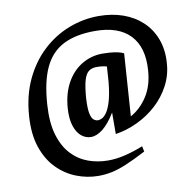

<svg xmlns="http://www.w3.org/2000/svg" viewBox="-88 -754 1012 994"><g transform="rotate(-10 418.5 -256.5)"><path d="M350.9 151Q292.4 151 235.9 129.1Q179.4 107.3 135 62.3Q90.6 17.4 67 -51.9Q43.4 -121.1 50 -215.9Q57.4 -323.7 97.1 -407.2Q136.7 -490.6 198.7 -548Q260.7 -605.4 337.1 -634.7Q413.4 -664 494 -664Q563.9 -664 621.8 -643.5Q679.7 -623 721.4 -583.9Q763.1 -544.8 784.1 -488.9Q805.1 -433.1 800.1 -363.1Q796.1 -300.1 767.3 -245.9Q738.5 -191.8 693.1 -150.4Q647.6 -109.1 591.3 -82.5Q535 -55.9 476 -47L476.4 -159.9Q444.2 -106.8 411.4 -80.4Q378.5 -54 347.9 -54Q320.5 -54 297.9 -72.2Q275.2 -90.4 262.7 -127.8Q250.1 -165.2 254.1 -223Q260.1 -300 291.3 -355.2Q322.5 -410.5 372 -439.7Q421.5 -469 480 -469Q497.2 -469 517.9 -467.5Q538.5 -466 558.3 -462Q578.1 -458 591.1 -451L568.6 -123.5Q621.7 -152.9 657.1 -208Q692.5 -263.1 697.9 -341.9Q707.1 -462.9 646.1 -527Q585.1 -591.1 461.9 -591.1Q361.5 -591.1 295.6 -557.8Q229.7 -524.4 195.3 -451.4Q160.9 -378.4 152.9 -257.9Q146.5 -163.9 166 -99Q185.5 -34.1 223 5.6Q260.5 45.4 310.2 63.3Q359.9 81.1 413.9 81.1Q457.9 81.1 504.9 69.6Q551.9 58.1 599.1 39.1L605.1 67.9Q541.5 100.9 497.6 119.1Q453.6 137.3 419.6 144.1Q385.6 151 350.9 151ZM398 -133.1Q406.4 -133.1 418.5 -138.5Q430.6 -143.9 443.8 -162.1Q457 -180.4 468.4 -217.9Q479.7 -255.4 486 -318.6L491.4 -399.4Q480.1 -402.5 466.7 -404.3Q453.4 -406 437.9 -406Q413.5 -406 397.1 -394.1Q380.6 -382.1 371.1 -350Q361.6 -317.9 356.9 -257Q353.9 -204 359.1 -177.4Q364.4 -150.7 375.4 -141.9Q386.5 -133.1 398 -133.1Z"/></g></svg>

Font: Ancizar Serif Light
Style: Italic
Weight: 300
Italic angle: -4°
Designer: Cesar Puertas, Viviana Monsalve, Julian Moncada, Julian Prieto, Jose Castro, Felipe Aragon, Mariel Hernandez, Sara Alarc
Version: Version 8.100